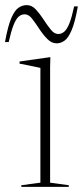

<svg xmlns="http://www.w3.org/2000/svg" viewBox="-58 -731 325 751"><path d="M139 -507 138 -469V-16.5L211 -6.5V0H25.5V-6.5L100 -16.5V-465.5Q94.5 -466.5 81 -469.5Q67.5 -472.5 50.8 -475.8Q34 -479 18.5 -482V-490.5L135 -507ZM246.5 -706Q235.5 -644 222.2 -613Q209 -582 194.2 -571.8Q179.5 -561.5 164 -561.5Q143.5 -561.5 126.8 -578.8Q110 -596 95.5 -618.2Q81 -640.5 67.5 -657.8Q54 -675 38.5 -675Q25 -675 14.5 -665.5Q4 -656 -5.2 -632.5Q-14.5 -609 -24 -566.5H-38.5Q-27 -629.5 -13.8 -660.2Q-0.5 -691 14.8 -701Q30 -711 46.5 -711Q66.5 -711 82.2 -694Q98 -677 112.5 -654.5Q127 -632 140.8 -615Q154.5 -598 169.5 -598Q183 -598 193.8 -607.5Q204.5 -617 213.8 -640.5Q223 -664 232 -706Z"/></svg>

Font: Newsreader 60pt ExtraLight
Style: Regular
Weight: 250
Designer: Hugues Gentile
Foundry: Production Type
Version: Version 1.003